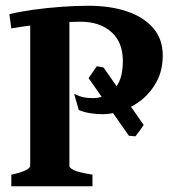

<svg xmlns="http://www.w3.org/2000/svg" viewBox="-20 -650 622 670"><path d="M547.9 -457Q547.9 -406.2 528.1 -367.9Q508.3 -329.6 476.8 -303.7Q445.3 -277.8 408.7 -264.6Q372.1 -251.5 338.4 -251.5Q315.9 -251.5 293.7 -255.1Q271.5 -258.8 254.9 -266.1L238.8 -322.3Q258.8 -313 272.9 -310.3Q287.1 -307.6 304.2 -307.6Q345.7 -307.6 377.2 -337.9Q408.7 -368.2 408.7 -437Q408.7 -502.4 368.7 -538.3Q328.6 -574.2 260.3 -574.2Q226.1 -574.2 181.9 -570.8Q137.7 -567.4 94.5 -562Q51.3 -556.6 19.5 -550.8L12.7 -600.6Q49.3 -609.4 96.4 -616Q143.6 -622.6 193.6 -626.2Q243.7 -629.9 288.1 -629.9Q365.7 -629.9 424.1 -609.9Q482.4 -589.8 515.1 -551.5Q547.9 -513.2 547.9 -457ZM19.5 0V-40.5Q52.7 -47.4 69.1 -55.7Q85.4 -64 85.4 -70.3V-576.2H222.2V-70.3Q222.2 -64.5 237.1 -56.6Q252 -48.8 302.7 -40.5V0ZM317.9 -418.9 341.3 -414.6 481.4 -213.9Q477.1 -207 467.3 -193.6Q457.5 -180.2 452.6 -174.3L429.7 -176.3L289.1 -377.4Z"/></svg>

Font: Gentium Book Plus
Style: Bold
Weight: 700
Designer: Victor Gaultney, Annie Olsen, Iska Routamaa, Becca Hirsbrunner
Foundry: SIL International
Version: Version 6.101